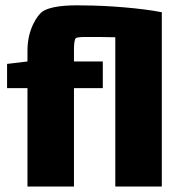

<svg xmlns="http://www.w3.org/2000/svg" viewBox="-20 -686 659 706"><path d="M288 -666C224 -668 160 -663 133 -641C119 -630 81 -580 81 -501V-460L6 -451V-362H81V0H252V-362H358V-460H252V-503C252 -520 253 -540 259 -546C262 -548 274 -550 290 -550C332 -550 369 -550 404 -549V0H575V-541V-641C500 -656 372 -666 288 -666Z"/></svg>

Font: FilmFarsi Display
Style: Regular
Weight: 400
Designer: Borna Izadpanah
Foundry: Borna Izadpanah
Version: Version 1.000;PS 001.000;hotconv 1.0.88;makeotf.lib2.5.64775